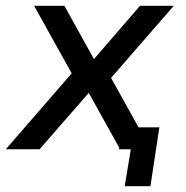

<svg xmlns="http://www.w3.org/2000/svg" viewBox="-33 -517 643 665"><path d="M399 128 420 0H379L391 -76H519L488 128ZM-13 0 231 -281 236 -226 85 -497H190L292 -313H293L452 -497H569L335 -228L334 -279L489 0H383L274 -196H275L104 0Z"/></svg>

Font: Nunito Sans 7pt Medium
Style: Italic
Weight: 500
Italic angle: -9°
Designer: Vernon Adams
Foundry: Vernon Adams
Version: Version 3.101;gftools[0.9.27]